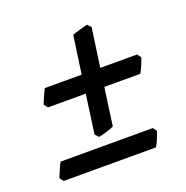

<svg xmlns="http://www.w3.org/2000/svg" viewBox="-84 -564 543 560"><g transform="rotate(-20 188.0 -283.5)"><path d="M358.4 -342.3Q356.9 -337.4 354.5 -331.1L349.6 -318.8Q347.2 -313 344.2 -307.4Q341.3 -301.8 339.4 -297.9H227.5L211.4 -181.2Q207 -178.7 200.9 -176.5Q194.8 -174.3 188.2 -172.4Q181.6 -170.4 175 -168.7Q168.5 -167 163.6 -166L153.3 -176.8L169.9 -297.9H52.7L43.5 -309.6Q47.4 -319.3 52.7 -331.8Q58.1 -344.2 63.5 -354H177.7L194.3 -471.7Q198.2 -473.1 204.3 -475.1Q210.4 -477.1 217.3 -479Q224.1 -481 230.5 -482.7Q236.8 -484.4 241.7 -485.8L252.4 -474.6L235.4 -354H349.6ZM328.1 -125Q326.7 -120.1 324.2 -113.8L319.3 -101.6Q316.9 -95.7 314 -90.1Q311 -84.5 309.1 -80.6H22.5L13.2 -92.3Q17.1 -102.1 22.5 -114.5Q27.8 -127 33.2 -136.7H319.3Z"/></g></svg>

Font: Gentium Plus CyrE
Style: Italic
Weight: 400
Italic angle: -8°
Designer: J. Victor Gaultney, Annie Olsen, Iska Routamaa, Becca Hirsbrunner
Foundry: SIL International
Version: Version 5.000